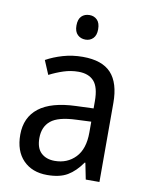

<svg xmlns="http://www.w3.org/2000/svg" viewBox="-84 -800 677 871"><g transform="rotate(10 254.0 -364.0)"><path d="M261 -546Q350 -546 391.5 -501Q433 -456 433 -364V0H370L355 -75H352Q322 -32 286.5 -11Q251 10 193 10Q124 10 83 -32Q42 -74 42 -149Q42 -229 98.5 -273Q155 -317 269 -321L349 -324V-357Q349 -422 324.5 -449Q300 -476 253 -476Q218 -476 184.5 -465Q151 -454 120 -438L93 -502Q127 -521 170 -533.5Q213 -546 261 -546ZM281 -260Q198 -257 164 -229Q130 -201 130 -149Q130 -103 153.5 -81Q177 -59 216 -59Q274 -59 311.5 -98Q349 -137 349 -213V-263ZM258 -738Q279 -738 293 -724Q307 -710 307 -681Q307 -653 293 -639Q279 -625 258 -625Q236 -625 221.5 -639Q207 -653 207 -681Q207 -710 221 -724Q235 -738 258 -738Z"/></g></svg>

Font: Noto Sans SemiCondensed
Style: Regular
Weight: 400
Width: 4
Designer: Monotype Design Team
Foundry: Monotype Imaging Inc.
Version: Version 2.013; ttfautohint (v1.8.4.7-5d5b)